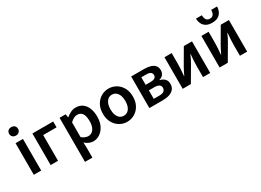

<svg xmlns="http://www.w3.org/2000/svg" viewBox="-26 -1560 3515 2585"><g transform="rotate(-30 1731.5 -267.5)"><path d="M73 0V-491H188V0ZM130 -577Q100 -577 80.5 -595Q61 -613 61 -643Q61 -673 80.5 -690.5Q100 -708 130 -708Q161 -708 180 -690.5Q199 -673 199 -643Q199 -613 180 -595Q161 -577 130 -577Z M335 0V-491H658V-400H450V0Z M757 194V-491H852L860 -439H864Q895 -466 933 -484.5Q971 -503 1012 -503Q1073 -503 1116 -472Q1159 -441 1182 -385Q1205 -329 1205 -253Q1205 -169 1175 -110Q1145 -51 1097.5 -19.5Q1050 12 995 12Q963 12 931 -2Q899 -16 869 -42L872 40V194ZM971 -83Q1004 -83 1030 -102Q1056 -121 1071 -158.5Q1086 -196 1086 -252Q1086 -301 1075 -336Q1064 -371 1040.5 -389.5Q1017 -408 980 -408Q953 -408 927 -394.5Q901 -381 872 -353V-124Q899 -102 924.5 -92.5Q950 -83 971 -83Z M1522 12Q1461 12 1408 -18.5Q1355 -49 1322 -106.5Q1289 -164 1289 -245Q1289 -327 1322 -384.5Q1355 -442 1408 -472.5Q1461 -503 1522 -503Q1584 -503 1637 -472.5Q1690 -442 1723 -384.5Q1756 -327 1756 -245Q1756 -164 1723 -106.5Q1690 -49 1637 -18.5Q1584 12 1522 12ZM1522 -82Q1558 -82 1584 -102Q1610 -122 1624 -159Q1638 -196 1638 -245Q1638 -294 1624 -331Q1610 -368 1584 -388.5Q1558 -409 1522 -409Q1486 -409 1460.5 -388.5Q1435 -368 1421 -331Q1407 -294 1407 -245Q1407 -196 1421 -159Q1435 -122 1460.5 -102Q1486 -82 1522 -82Z M1870 0V-491H2069Q2124 -491 2166.5 -479Q2209 -467 2234 -439Q2259 -411 2259 -364Q2259 -328 2238.5 -300Q2218 -272 2177 -261V-257Q2206 -251 2229 -236.5Q2252 -222 2265.5 -199Q2279 -176 2279 -142Q2279 -92 2252.5 -60.5Q2226 -29 2181 -14.5Q2136 0 2079 0ZM1983 -296H2058Q2105 -296 2126 -311.5Q2147 -327 2147 -352Q2147 -381 2127 -397Q2107 -413 2061 -413H1983ZM1983 -78H2071Q2121 -78 2143 -97Q2165 -116 2165 -148Q2165 -177 2141 -193.5Q2117 -210 2067 -210H1983Z M2388 0V-491H2500V-322Q2500 -282 2497 -238Q2494 -194 2489 -140H2493Q2507 -169 2522.5 -200.5Q2538 -232 2551 -254L2689 -491H2816V0H2704V-170Q2704 -208 2706.5 -252.5Q2709 -297 2715 -352H2711Q2698 -321 2682.5 -290Q2667 -259 2653 -236L2515 0Z M2962 0V-491H3074V-322Q3074 -282 3071 -238Q3068 -194 3063 -140H3067Q3081 -169 3096.5 -200.5Q3112 -232 3125 -254L3263 -491H3390V0H3278V-170Q3278 -208 3280.5 -252.5Q3283 -297 3289 -352H3285Q3272 -321 3256.5 -290Q3241 -259 3227 -236L3089 0ZM3179 -571Q3122 -571 3086.5 -592Q3051 -613 3033.5 -649Q3016 -685 3015 -729H3106Q3107 -701 3114 -679.5Q3121 -658 3136.5 -646Q3152 -634 3179 -634Q3206 -634 3221.5 -646Q3237 -658 3244 -679.5Q3251 -701 3252 -729H3343Q3342 -685 3324.5 -649Q3307 -613 3271.5 -592Q3236 -571 3179 -571Z"/></g></svg>

Font: Source Sans 3 SemiBold
Style: Regular
Weight: 600
Designer: Paul D. Hunt
Foundry: Adobe
Version: Version 3.046;hotconv 1.0.118;makeotfexe 2.5.65603